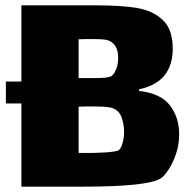

<svg xmlns="http://www.w3.org/2000/svg" viewBox="-20 -663 720 718"><path d="M650 -161Q650 -122 638 -87Q626 -52 609.5 -27.5Q593 -3 581 4Q533 35 290 35H60V-276H2V-358H60V-643H339Q434 -643 493 -633Q552 -623 589 -588Q626 -553 626 -481Q626 -420 595.5 -381.5Q565 -343 500 -329V-323Q581 -314 615.5 -269Q650 -224 650 -161ZM326 -517Q292 -517 274 -516V-371H286Q292 -371 336 -371Q380 -371 394 -377Q405 -382 413.5 -402Q422 -422 422 -446Q422 -481 405 -499Q393 -511 377 -514Q361 -517 326 -517ZM444 -168Q444 -193 437.5 -215.5Q431 -238 420 -247Q409 -258 389.5 -261.5Q370 -265 324 -265Q294 -265 274 -264V-91Q330 -90 374 -93Q418 -96 425 -102Q433 -109 438.5 -128.5Q444 -148 444 -168Z"/></svg>

Font: Lalezar
Style: Regular
Weight: 400
Designer: Borna Izadpanah
Foundry: Borna Izadpanah
Version: Version 1.003;November 28, 2018;FontCreator 11.5.0.2421 64-b